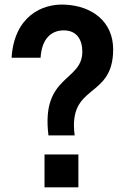

<svg xmlns="http://www.w3.org/2000/svg" viewBox="-20 -794 554 828"><path d="M189 -210H302C272 -437 468 -364 468 -581C468 -701 377 -769 259 -774C160 -779 41 -722 30 -545H155C160 -625 199 -663 255 -663C311 -663 335 -623 335 -571C335 -441 156 -471 189 -210ZM172 14H318V-128H172Z"/></svg>

Font: Bithumb Trading Sans Bold
Style: Bold
Weight: 700
Designer: Ham Hyungwon
Foundry: Bithumb
Version: Version 0.500;FEAKit 1.0